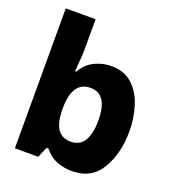

<svg xmlns="http://www.w3.org/2000/svg" viewBox="-139 -865 878 980"><g transform="rotate(20 300.0 -375.0)"><path d="M362 10Q469 10 519.5 -76Q570 -162 570 -281Q570 -352 549.5 -417Q529 -482 485 -522.5Q441 -563 371 -563Q322 -563 279 -541.5Q236 -520 211 -475H204Q207 -516 209.5 -543.5Q212 -571 212 -591V-760H50V0H177L201 -57H212Q241 -20 280 -5Q319 10 362 10ZM305 -129Q259 -129 234.5 -163Q210 -197 210 -275Q210 -422 308 -422Q402 -422 402 -280Q402 -129 305 -129Z"/></g></svg>

Font: Noto Sans Mono Extra
Style: Regular
Weight: 800
Designer: Monotype Design Team
Foundry: Monotype Imaging Inc.
Version: Version 1.900